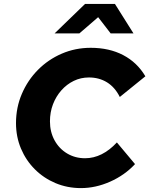

<svg xmlns="http://www.w3.org/2000/svg" viewBox="-20 -954 765 984"><path d="M395 10Q325 10 264.5 -15.5Q204 -41 158.5 -86.5Q113 -132 87.5 -192.5Q62 -253 62 -323Q62 -403 92 -473Q122 -543 174.5 -596Q227 -649 296.5 -679Q366 -709 445 -709Q540 -709 611.5 -671.5Q683 -634 725 -563L594 -457Q569 -507 528.5 -532Q488 -557 436 -557Q394 -557 358 -539.5Q322 -522 294.5 -491Q267 -460 251.5 -419.5Q236 -379 236 -332Q236 -278 259.5 -235Q283 -192 324 -167.5Q365 -143 416 -143Q460 -143 501 -163.5Q542 -184 579 -224L672 -113Q619 -56 544.5 -23Q470 10 395 10ZM260 -783 416 -934H569L664 -783H547L483 -866L387 -783Z"/></svg>

Font: Red Hat Text VF
Style: Italic
Weight: 300
Italic angle: -12°
Designer: Pentagram, MCKL
Foundry: Pentagram, MCKL
Version: Version 1.023